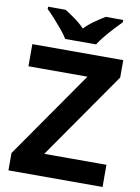

<svg xmlns="http://www.w3.org/2000/svg" viewBox="-100 -1000 779 1067"><g transform="rotate(10 289.5 -467.0)"><path d="M555 0H24V-98L366 -589H33V-714H546V-616L204 -125H555ZM208 -774Q194 -797 171.5 -824Q149 -851 125.5 -877Q102 -903 83 -921V-934H182Q208 -918 238 -896.5Q268 -875 294 -848Q320 -875 351 -896.5Q382 -918 408 -934H507V-921Q489 -903 465 -877Q441 -851 418.5 -824Q396 -797 382 -774Z"/></g></svg>

Font: Noto Sans Sora Sompeng
Style: Bold
Weight: 700
Designer: Monotype Design Team. David Williams.
Foundry: Monotype Imaging Inc.
Version: Version 2.101